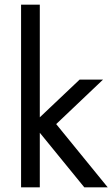

<svg xmlns="http://www.w3.org/2000/svg" viewBox="-20 -800 480 820"><path d="M70 -780V0H150V-233L340 0H440L220 -270L420 -460H320L150 -299V-780Z"/></svg>

Font: Jost
Style: Regular
Weight: 400
Version: Version 3.710